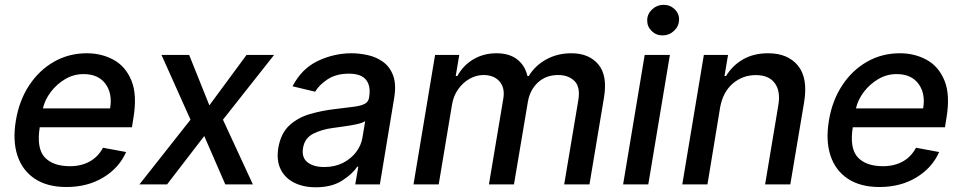

<svg xmlns="http://www.w3.org/2000/svg" viewBox="-20 -777 4055 809"><path d="M259.6 11Q179.3 11 126.8 -23.8Q74.2 -58.6 53.4 -121.6Q32.7 -184.7 46.9 -269.2Q60.7 -353 102.6 -416.9Q144.5 -480.8 207.2 -516.7Q269.9 -552.6 345.9 -552.6Q408 -552.6 458.6 -525Q509.2 -497.5 533.9 -437.3Q558.6 -377.1 541.9 -278.4L535.9 -240.8H147.4Q133.5 -152 168.3 -114.3Q203.1 -76.7 275.2 -76.7Q321.7 -76.7 357.4 -96.2Q393.1 -115.8 414.1 -154.5L511.4 -136.4Q482.2 -70 415.7 -29.5Q349.1 11 259.6 11ZM160.9 -320.3H443.9Q454.5 -382.8 424.4 -423.8Q394.2 -464.8 332 -464.8Q290.5 -464.8 254.4 -443.5Q218.4 -422.2 193.5 -389Q168.7 -355.8 160.9 -320.3Z M777 -545.5 862.2 -333.1 1018.8 -545.5H1134.9L919.4 -272.7L1045.5 0H929.3L840.6 -203.8L683.9 0H567.5L782.7 -272.7L660.5 -545.5Z M1310 12.1Q1258.2 12.1 1219.5 -7.3Q1180.8 -26.6 1162.5 -63.7Q1144.2 -100.9 1152.7 -154.1Q1163.4 -215.9 1199.6 -248.9Q1235.8 -282 1286.2 -296.5Q1336.6 -311.1 1389.2 -317.1Q1438.9 -323.2 1469.8 -327.1Q1500.7 -331 1516.5 -339.3Q1532.3 -347.7 1535.5 -366.5V-369Q1543 -415.1 1522.2 -440.9Q1501.4 -466.6 1450.3 -466.6Q1397 -466.6 1361 -443.2Q1324.9 -419.7 1307.9 -390.6L1212.7 -413.4Q1251.1 -487.9 1319.2 -520.2Q1387.4 -552.6 1461.3 -552.6Q1494 -552.6 1529.1 -544.9Q1564.3 -537.3 1593.2 -516.9Q1622.2 -496.4 1636.4 -459.2Q1650.6 -421.9 1640.6 -362.2L1580.6 0H1476.9L1489.7 -74.6H1485.4Q1465.2 -44 1421.5 -16Q1377.8 12.1 1310 12.1ZM1346.2 -73.2Q1390.6 -73.2 1424.9 -90.6Q1459.2 -108 1480.5 -136.2Q1501.8 -164.4 1507.1 -196.7L1518.8 -267Q1509.9 -259.6 1484 -253.9Q1458.1 -248.2 1429.3 -244.3Q1400.6 -240.4 1383.2 -237.9Q1336.3 -231.9 1299.9 -213.6Q1263.5 -195.3 1256.7 -152.7Q1250.4 -113.3 1275.7 -93.2Q1301.1 -73.2 1346.2 -73.2Z M1722.3 0 1813.2 -545.5H1915.1L1900.2 -456.7H1907Q1931.8 -501.8 1974.8 -527.2Q2017.8 -552.6 2071.7 -552.6Q2125.7 -552.6 2158.9 -527Q2192.1 -501.4 2202.4 -456.7H2208.1Q2234.4 -500.7 2281.6 -526.6Q2328.8 -552.6 2387.8 -552.6Q2461.3 -552.6 2500.9 -505.9Q2540.5 -459.2 2524.9 -365.8L2463.8 0H2357.2L2416.9 -355.8Q2425.8 -411.6 2400 -436.3Q2374.3 -460.9 2332 -460.9Q2280.2 -460.9 2246.3 -429.2Q2212.4 -397.4 2204.2 -347.7L2145.6 0H2040.1L2100.9 -362.6Q2108 -407 2084.7 -433.9Q2061.4 -460.9 2017 -460.9Q1986.9 -460.9 1958.6 -445Q1930.4 -429 1910.5 -400.9Q1890.6 -372.9 1884.6 -336.3L1828.5 0Z M2605.5 0 2696.4 -545.5H2802.6L2711.6 0ZM2771.7 -627.8Q2744.3 -627.8 2725.3 -646.8Q2706.3 -665.8 2707 -692.5Q2707.7 -719.1 2728.2 -737.9Q2748.6 -756.7 2775.9 -756.7Q2803.6 -756.7 2823 -737.9Q2842.3 -719.1 2841.3 -692.5Q2840.2 -665.8 2819.8 -646.8Q2799.4 -627.8 2771.7 -627.8Z M3014.2 -323.9 2960.9 0H2854.8L2945.7 -545.5H3047.6L3032.7 -456.7H3039.4Q3065.3 -500.4 3110.3 -526.5Q3155.2 -552.6 3216.6 -552.6Q3299.4 -552.6 3342.2 -500.5Q3384.9 -448.5 3368.3 -346.9L3310 0H3203.8L3259.6 -334.2Q3269.5 -393.5 3244.3 -427Q3219.1 -460.6 3164.8 -460.6Q3109 -460.6 3067.5 -424.9Q3025.9 -389.2 3014.2 -323.9Z M3685.4 11Q3605.1 11 3552.6 -23.8Q3500 -58.6 3479.2 -121.6Q3458.5 -184.7 3472.7 -269.2Q3486.5 -353 3528.4 -416.9Q3570.3 -480.8 3633 -516.7Q3695.7 -552.6 3771.7 -552.6Q3833.8 -552.6 3884.4 -525Q3935 -497.5 3959.7 -437.3Q3984.4 -377.1 3967.7 -278.4L3961.6 -240.8H3573.2Q3559.3 -152 3594.1 -114.3Q3628.9 -76.7 3701 -76.7Q3747.5 -76.7 3783.2 -96.2Q3818.9 -115.8 3839.8 -154.5L3937.1 -136.4Q3908 -70 3841.4 -29.5Q3774.9 11 3685.4 11ZM3586.6 -320.3H3869.7Q3880.3 -382.8 3850.1 -423.8Q3820 -464.8 3757.8 -464.8Q3716.3 -464.8 3680.2 -443.5Q3644.2 -422.2 3619.3 -389Q3594.5 -355.8 3586.6 -320.3Z"/></svg>

Font: Inter UI Medium
Style: Italic
Weight: 500
Italic angle: 9.39999°
Designer: Rasmus Andersson
Foundry: rsms
Version: 3.2;8d6f07862